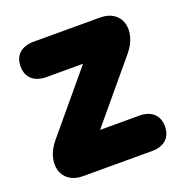

<svg xmlns="http://www.w3.org/2000/svg" viewBox="-121 -784 878 898"><g transform="rotate(-20 318.0 -335.0)"><path d="M142 0H486C545 0 582 -31 582 -88C582 -145 545 -176 486 -176H291L535 -468C611 -560 581 -670 471 -670H140C81 -670 43 -639 43 -582C43 -525 81 -494 140 -494H322L78 -202C2 -110 32 0 142 0Z"/></g></svg>

Font: SN Pro Black
Style: Regular
Weight: 900
Designer: Tobias Whetton
Foundry: Supernotes
Version: Version 1.001;Glyphs 3.2 (3249)